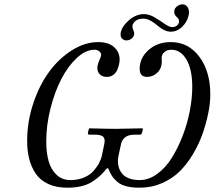

<svg xmlns="http://www.w3.org/2000/svg" viewBox="-20 -852 988 884"><path d="M643.1 -787.1Q666.5 -787.1 691.9 -772Q717.3 -756.8 738.5 -741.9Q759.8 -727.1 773.9 -727.1Q784.7 -727.1 793.5 -733.6Q802.2 -740.2 804.2 -750V-755.9Q804.2 -764.2 793.2 -774.4Q782.2 -784.7 782.2 -796.9Q782.2 -802.2 783.2 -806.2Q784.7 -814.5 795.7 -823.2Q806.6 -832 819.8 -832Q834 -832 842 -821.5Q850.1 -811 850.1 -794.9Q850.1 -789.6 848.1 -779.8Q841.8 -751 818.6 -728.5Q795.4 -706.1 766.1 -706.1Q752.4 -706.1 738.8 -712.2Q725.1 -718.3 713.9 -727.5L691.4 -745.1Q680.2 -753.9 666.7 -760Q653.3 -766.1 640.1 -766.1Q617.2 -766.1 605 -756.3Q592.8 -746.6 589.8 -734.9V-729Q589.8 -722.7 594 -712.9Q598.1 -703.1 598.1 -696.8Q598.1 -693.8 597.2 -691.9Q594.2 -679.7 584 -672.9Q573.7 -666 562 -666Q551.3 -666 543.2 -673.1Q535.2 -680.2 535.2 -692.9Q535.2 -700.2 536.1 -703.1Q542.5 -732.4 574.7 -759.8Q606.9 -787.1 643.1 -787.1ZM415 -623Q374.5 -623 333.7 -585.2Q293 -547.4 262.2 -487.8Q231.4 -428.2 212.2 -351.6Q192.9 -274.9 192.9 -201.2Q192.9 -148.9 203.9 -110.1Q214.8 -71.3 240.5 -47.1Q266.1 -22.9 304.2 -22.9Q338.4 -22.9 365.7 -34.2Q393.1 -45.4 409.4 -63.7Q425.8 -82 435.5 -100.1Q445.3 -118.2 449.2 -136.2L460 -188Q461.9 -199.7 461.9 -203.1Q461.9 -218.8 451.2 -225.3Q440.4 -231.9 417 -231.9H392.1Q383.3 -231.9 384.8 -240.2L389.2 -258.8L392.1 -261.2Q475.1 -258.8 512.2 -258.8L636.2 -261.2L638.2 -258.8L633.8 -240.2Q630.4 -231.9 625 -231.9H599.1Q546.9 -231.9 537.1 -188L525.9 -136.2Q522.9 -124.5 522.9 -110.8Q522.9 -94.2 527.6 -79.6Q532.2 -64.9 543 -51.8Q553.7 -38.6 574.2 -30.8Q594.7 -22.9 623 -22.9Q665 -22.9 703.9 -51.3Q742.7 -79.6 771.2 -125.5Q799.8 -171.4 821.5 -228Q843.3 -284.7 854.2 -342.8Q865.2 -400.9 865.2 -452.1Q865.2 -531.2 838.9 -577.1Q812.5 -623 768.1 -623Q760.3 -623 751.5 -620.6Q742.7 -618.2 733.4 -608.6Q724.1 -599.1 724.1 -584Q724.1 -582 724.6 -577.6Q725.1 -573.2 725.1 -570.8Q725.1 -537.6 704.8 -517.8Q684.6 -498 657.2 -498Q623 -498 623 -535.2Q623 -585.4 664.1 -621.8Q705.1 -658.2 766.1 -658.2Q847.7 -658.2 897.9 -590.6Q948.2 -522.9 948.2 -418Q948.2 -373 938 -327.1Q927.7 -278.3 911.6 -233.2Q895.5 -188 868.4 -142.3Q841.3 -96.7 807.6 -63.2Q773.9 -29.8 726.1 -8.8Q678.2 12.2 623 12.2Q587.4 12.2 561.8 5.6Q536.1 -1 520.3 -14.6Q504.4 -28.3 495.6 -42Q486.8 -55.7 478 -77.1H472.2Q455.1 -56.2 440.2 -42.2Q425.3 -28.3 403.6 -14.6Q381.8 -1 353.5 5.6Q325.2 12.2 290 12.2Q238.8 12.2 201.7 -5.1Q164.6 -22.5 144 -53.2Q123.5 -84 114.3 -121.1Q105 -158.2 105 -203.1Q105 -291.5 133.1 -375.7Q161.1 -460 206.3 -521.5Q251.5 -583 311.3 -620.6Q371.1 -658.2 432.1 -658.2Q479.5 -658.2 505.1 -635.3Q530.8 -612.3 530.8 -578.1Q530.8 -568.8 528.3 -556.9Q525.9 -544.9 520 -530.8Q514.2 -516.6 501.7 -507.3Q489.3 -498 472.2 -498Q450.7 -498 439.5 -509.8Q428.2 -521.5 428.2 -539.1Q428.2 -552.7 437 -573.2Q445.8 -593.8 445.8 -599.1Q445.8 -608.9 436.8 -616Q427.7 -623 415 -623Z"/></svg>

Font: Linux Libertine G
Style: Italic
Weight: 400
Italic angle: -12°
Designer: Philipp H. Poll
Foundry: Philipp H. Poll
Version: Version 5.1.3